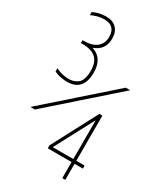

<svg xmlns="http://www.w3.org/2000/svg" viewBox="-233 -824 966 1133"><g transform="rotate(30 250.0 -258.0)"><path d="M391.6 -172.9 252.9 88.9V89.8H392.6V-172.9ZM480.5 -429.7 49.8 -49.8H19.5L450.2 -429.7ZM164.1 -535.2Q242.2 -509.8 242.2 -412.1Q242.2 -286.1 130.9 -286.1Q87.9 -286.1 43.9 -304.7V-327.1Q88.9 -305.7 130.9 -305.7Q147.5 -305.7 161.6 -309.6Q175.8 -313.5 190.4 -323.2Q205.1 -333 213.4 -355.5Q221.7 -377.9 221.7 -412.1Q221.7 -470.7 191.9 -498Q162.1 -525.4 97.7 -525.4H88.9V-544.9H97.7Q154.3 -544.9 185.1 -569.8Q215.8 -594.7 215.8 -639.6Q215.8 -715.8 139.6 -715.8Q95.7 -715.8 52.7 -694.3V-715.8Q93.8 -735.4 139.6 -735.8Q185.5 -736.3 210.9 -710.9Q236.3 -685.5 236.3 -639.6Q236.3 -562.5 164.1 -536.1ZM413.1 110.4V219.7H392.6V110.4H230.5V89.8L392.6 -217.8H413.1V89.8H469.7V110.4Z"/></g></svg>

Font: Mgen+ 1mn thin
Style: Regular
Weight: 100
Designer: [Source Han Sans]
Ryoko NISHIZUKA  (kana & ideographs); Paul D. Hunt (Latin, Greek & Cyrillic); Wenlong ZHANG  (bopomofo
Version: Version 1.059.20150602